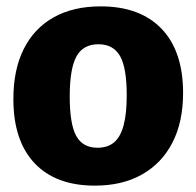

<svg xmlns="http://www.w3.org/2000/svg" viewBox="-20 -570 617 603"><path d="M296 -550Q420 -550 487.5 -479.5Q555 -409 555 -278Q555 -187 521.5 -122Q488 -57 426 -22Q364 13 278 13Q155 13 88.5 -57.5Q22 -128 22 -259Q22 -351 54.5 -416Q87 -481 148.5 -515.5Q210 -550 296 -550ZM289 -431Q241 -431 220 -392.5Q199 -354 199 -267Q199 -180 219.5 -143Q240 -106 286 -106Q319 -106 339 -123.5Q359 -141 368.5 -177.5Q378 -214 378 -271Q378 -357 357 -394Q336 -431 289 -431Z"/></svg>

Font: Bitter Thin ExtraBold
Style: Regular
Weight: 800
Version: Version 3.020